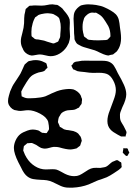

<svg xmlns="http://www.w3.org/2000/svg" viewBox="-20 -814 638 885"><path d="M472 3Q463 7 445 13Q431 17 425 20L389 36Q355 49 315 51H300Q285 51 278 49Q263 46 239 33Q235 31 222 25Q209 19 196 17Q180 15 170 15Q148 14 133.5 11.5Q119 9 107 0Q91 -11 77 -42Q74 -47 64.5 -66Q55 -85 49.5 -102Q44 -119 44 -132Q44 -150 52.5 -168Q61 -186 74 -196Q84 -204 106 -212Q119 -217 131 -217Q142 -217 156 -213Q161 -211 166 -207Q171 -203 175 -202Q177 -201 179 -201.5Q181 -202 183 -201Q185 -201 189.5 -200.5Q194 -200 195 -201Q197 -202 197 -203Q197 -204 198 -205L204 -214Q206 -216 206 -222Q206 -233 202 -253Q195 -274 165 -290Q135 -306 110 -306Q101 -306 88 -304Q75 -302 67 -303Q49 -306 46 -307Q36 -311 28 -320Q20 -329 18 -339Q17 -342 17 -349Q17 -359 21 -373Q26 -394 34 -409Q39 -422 58 -449L69 -466Q74 -473 79 -484.5Q84 -496 87 -502Q88 -504 90 -509Q92 -514 94 -517L102 -524L110 -531Q112 -532 116 -533Q120 -534 122 -534Q132 -537 144 -537Q165 -537 182 -528Q184 -527 188.5 -525Q193 -523 194 -521Q195 -520 195.5 -516Q196 -512 197 -510L199 -502Q197 -499 192 -496Q188 -489 184 -487Q179 -484 170.5 -482.5Q162 -481 158 -480Q134 -472 124 -463Q117 -457 110 -446.5Q103 -436 101 -433Q88 -411 86 -408Q85 -405 82 -400Q79 -395 78 -392L79 -378Q80 -376 79.5 -373.5Q79 -371 80 -370Q81 -369 85.5 -367.5Q90 -366 91 -365Q102 -360 119 -361Q136 -362 142 -362Q171 -364 189 -370L209 -379Q213 -381 218 -383.5Q223 -386 229 -388Q254 -400 284 -403L298 -404Q306 -404 318 -402Q327 -399 336.5 -392Q346 -385 351 -376Q353 -373 355 -365Q358 -359 358 -357V-354Q358 -348 357 -346Q357 -338 356 -336Q355 -333 352.5 -330.5Q350 -328 349 -326Q346 -320 344 -318L337 -315Q335 -314 332 -312Q329 -310 325 -309Q319 -307 304 -306.5Q289 -306 282 -303Q269 -298 264 -293Q260 -289 256 -281Q250 -274 249 -265Q249 -262 248 -258Q247 -254 247 -251Q248 -248 254 -235L256 -229Q260 -227 261 -227Q271 -220 275 -218Q280 -216 286.5 -215Q293 -214 296 -214Q310 -212 318 -210Q333 -205 337 -201Q341 -199 346 -191Q351 -187 354 -178Q354 -175 355.5 -171.5Q357 -168 357 -165L353 -154Q352 -152 351.5 -149Q351 -146 350 -144Q348 -141 345.5 -139.5Q343 -138 342 -137L333 -130Q331 -129 326.5 -128.5Q322 -128 320 -127Q310 -125 304 -125Q286 -125 252 -135Q245 -137 228 -137Q219 -136 207.5 -132.5Q196 -129 188 -129Q181 -129 178 -130Q168 -132 166 -134Q163 -135 147 -146L134 -152L127 -155H124L111 -154H107Q105 -154 102 -150.5Q99 -147 96 -146Q95 -144 93 -143Q91 -142 90 -140Q89 -138 89 -134Q89 -131 88 -127Q87 -123 87 -120Q87 -119 90 -113Q94 -101 102 -88Q117 -63 141 -48Q165 -33 191 -33L221 -34Q235 -34 241 -32Q250 -29 261.5 -22.5Q273 -16 279 -13Q301 -2 322 -2Q336 -2 346 -6.5Q356 -11 371 -21Q390 -34 399 -37Q410 -41 423.5 -40.5Q437 -40 442 -40L460 -43Q470 -44 481.5 -54.5Q493 -65 498 -68Q500 -69 503 -70Q506 -71 508 -72Q510 -73 513.5 -74.5Q517 -76 519 -76Q522 -76 527 -72.5Q532 -69 533 -68Q534 -67 535.5 -67Q537 -67 538 -66Q540 -63 540 -52L541 -46Q541 -42 534.5 -37Q528 -32 526 -30Q520 -26 503.5 -15Q487 -4 472 3ZM490 -216Q475 -232 475 -256Q475 -278 486 -305Q488 -311 503 -351Q514 -379 514 -398Q514 -421 502 -443Q490 -466 473 -473Q471 -474 468 -474.5Q465 -475 463 -476Q450 -479 433 -478.5Q416 -478 409 -478Q395 -478 369 -482Q345 -484 337 -486L322 -493Q319 -493 317 -495Q315 -498 313.5 -501.5Q312 -505 311 -507Q311 -508 310 -509Q309 -510 309 -512Q309 -513 313 -515Q314 -517 317 -521.5Q320 -526 323 -527Q326 -529 332 -530Q338 -531 340 -531Q356 -535 376 -534.5Q396 -534 403 -534H450Q472 -534 483 -529Q497 -523 505 -511Q513 -499 523 -477Q541 -446 551.5 -422.5Q562 -399 562 -379Q562 -356 544 -320Q543 -316 538.5 -306Q534 -296 533 -288V-281Q533 -269 534 -265Q535 -257 541.5 -247Q548 -237 550 -233L560 -213Q563 -207 563 -205V-203Q563 -200 560 -191Q559 -190 559.5 -188Q560 -186 559 -185H550H538Q535 -186 531.5 -188.5Q528 -191 523 -193Q499 -206 490 -216ZM549 -107Q546 -110 546 -110V-112Q546 -116 547 -119Q548 -122 548 -125Q549 -127 548.5 -128.5Q548 -130 549 -131Q551 -132 555 -130Q556 -130 561 -130.5Q566 -131 568 -129Q569 -128 570 -125.5Q571 -123 571 -121Q571 -120 573.5 -116Q576 -112 576 -110Q576 -109 575 -108Q574 -107 573 -106Q572 -104 570 -100Q568 -96 566 -95Q565 -94 559 -97ZM516 -575Q501 -563 501 -563L490 -561Q481 -558 479 -558Q477 -558 474 -559Q471 -560 469 -560Q460 -562 439 -572Q430 -577 417 -582L366 -597Q358 -599 344 -607L337 -611Q333 -614 329.5 -620Q326 -626 324 -631Q323 -635 323 -644Q321 -657 321 -683Q321 -698 320 -706L319 -728Q319 -747 324 -759Q328 -768 336 -776Q344 -784 353 -789L366 -792Q378 -794 386 -794Q395 -794 406 -793Q417 -792 423 -791Q448 -787 462 -780Q476 -774 490.5 -765.5Q505 -757 514 -748Q524 -737 527.5 -723Q531 -709 533 -687Q534 -681 536 -666Q538 -651 538 -638Q538 -612 528 -592Q526 -589 522.5 -583Q519 -577 516 -575ZM288 -599Q275 -579 255 -567Q235 -555 213 -555Q205 -555 189 -559Q173 -563 164 -563Q157 -563 144.5 -560.5Q132 -558 126 -558Q116 -559 106.5 -564.5Q97 -570 91 -578Q88 -582 87 -585Q86 -588 85 -590Q76 -605 76 -624Q76 -639 83 -662Q90 -687 91 -707Q91 -713 91.5 -730Q92 -747 96 -760Q97 -762 97 -765.5Q97 -769 99 -773L106 -779L115 -787Q118 -788 128 -788Q132 -789 142 -789L172 -788Q178 -788 185.5 -789Q193 -790 197 -791Q209 -794 222 -794Q226 -794 236 -792Q244 -792 247 -790Q249 -789 260 -781Q268 -776 275 -765Q296 -742 301 -724Q302 -719 302 -710L301 -681Q301 -672 302 -663Q303 -654 303 -645Q303 -634 297 -616ZM436 -748Q434 -749 430 -751.5Q426 -754 424 -755Q422 -756 419 -755.5Q416 -755 414 -755Q411 -756 403 -756Q393 -755 383 -747.5Q373 -740 368 -731Q367 -729 366.5 -726Q366 -723 365 -721Q359 -704 361 -677Q363 -662 366 -653Q366 -648 368 -646Q369 -644 372.5 -642Q376 -640 377 -639Q379 -638 381 -635.5Q383 -633 386 -632Q389 -630 397 -630Q409 -628 433 -628Q450 -628 458 -629Q471 -629 475 -631Q477 -632 479.5 -635Q482 -638 484 -640Q485 -641 487 -643Q489 -645 489 -646V-650Q489 -674 479 -694Q466 -716 457 -728.5Q448 -741 436 -748ZM226 -749Q223 -750 218 -751Q213 -752 210 -752Q206 -753 199 -753Q188 -753 170 -749L160 -746Q156 -745 151 -740Q142 -734 142 -734L137 -724Q130 -709 126 -686Q124 -665 125 -655Q125 -649 126 -647Q127 -645 129.5 -643.5Q132 -642 133 -641Q135 -640 137 -637.5Q139 -635 142 -634Q146 -632 156 -632Q170 -630 177 -628Q181 -628 197 -622L217 -616Q225 -613 228 -614Q230 -614 233 -615.5Q236 -617 238 -618Q240 -619 243 -620Q246 -621 248 -623Q251 -626 251 -630Q257 -641 257 -643Q258 -647 258 -657Q260 -677 260 -688Q260 -706 256 -718Q254 -728 252 -731Q251 -733 242 -740Q228 -748 226 -749Z"/></svg>

Font: Rubik-Burned
Style: Regular
Weight: 400
Designer: NaN (generative design), Hubert & Fischer (Rubik source font outlines)
Foundry: NaN, Hubert & Fischer
Version: Version 1.000